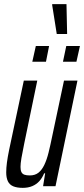

<svg xmlns="http://www.w3.org/2000/svg" viewBox="-20 -899 406 927"><path d="M90 8Q62 8 44 0.5Q26 -7 18 -24Q10 -41 10 -67Q10 -88 13.5 -114.5Q17 -141 24 -175L95 -510H160L97 -206Q88 -163 83.5 -136Q79 -109 79 -93Q79 -77 83.5 -68Q88 -59 98 -55.5Q108 -52 124 -52Q149 -52 165.5 -65Q182 -78 194 -103Q206 -128 214.5 -162.5Q223 -197 232 -241L289 -510H354L248 0H188L198 -62H193Q184 -40 170 -24.5Q156 -9 136 -0.5Q116 8 90 8ZM284 -601 300 -677H366L349 -601ZM136 -601 153 -677H217L202 -601ZM254 -735 232 -874V-879H301L304 -740V-735Z"/></svg>

Font: Saira UltraCondensed Medium
Style: Italic
Weight: 500
Width: 1
Italic angle: -12°
Designer: Hector Gatti with collaboration of the Omnibus-Type team
Foundry: Omnibus-Type
Version: Version 1.101